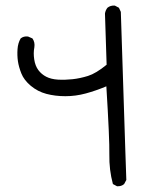

<svg xmlns="http://www.w3.org/2000/svg" viewBox="-20 -600 540 685"><path d="M397.5 64.5 382.8 56.6Q369.1 5.9 370.1 -48.8Q371.1 -103.5 359.4 -292Q322.3 -276.4 286.1 -266.6Q250 -256.8 213.4 -256.8Q176.8 -256.8 145.5 -265.1Q114.3 -273.4 89.8 -293.9Q65.4 -314.5 56.2 -337.9Q46.9 -361.3 43.9 -381.8Q41 -402.3 42.5 -424.3Q43.9 -446.3 53.7 -462.9Q64.5 -471.7 80.1 -469.7L95.7 -462.9Q105.5 -449.2 102.5 -430.7Q98.6 -411.1 102.1 -388.2Q105.5 -365.2 116.7 -350.1Q127.9 -335 145 -326.2Q162.1 -317.4 187 -315.9Q211.9 -314.5 238.8 -317.4Q265.6 -320.3 293.9 -329.1Q322.3 -337.9 360.4 -369.1L354.5 -551.8Q356.4 -563.5 363.3 -572.3Q374 -581.1 389.6 -580.1L404.3 -572.3L411.1 -557.6Q425.8 -112.3 427.2 -60.5Q428.7 -8.8 430.7 42L422.9 56.6Q413.1 65.4 397.5 64.5Z"/></svg>

Font: JasonHandwriting1
Style: Regular
Weight: 400
Version: Version 1.48.20